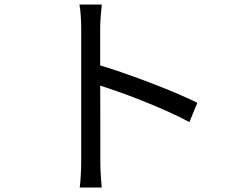

<svg xmlns="http://www.w3.org/2000/svg" viewBox="-20 -794 1040 844"><path d="M337 -88.4Q337 -102.5 337 -144.5Q337 -186.6 337 -245.1Q337 -303.7 337 -368.5Q337 -433.4 337 -494.3Q337 -555.3 337 -602Q337 -648.8 337 -669.8Q337 -691.2 335.2 -721.1Q333.4 -751 329.3 -774.2H427.4Q425 -751.7 422.7 -722Q420.4 -692.4 420.4 -669.8Q420.4 -631.1 420.4 -576.4Q420.4 -521.7 420.4 -460.5Q420.4 -399.2 420.7 -338.5Q421 -277.8 421 -225.5Q421 -173.2 421 -136.6Q421 -100 421 -88.4Q421 -72.4 421.6 -51Q422.2 -29.6 424 -8.1Q425.8 13.4 427.2 30.3H330.5Q333.6 6.2 335.3 -27.1Q337 -60.5 337 -88.4ZM402.7 -511.7Q452.1 -497.5 511.8 -477Q571.4 -456.5 633 -433.1Q694.5 -409.8 750.3 -386.3Q806.1 -362.8 847.5 -342.1L812.6 -257.3Q770 -280.5 716.2 -304.5Q662.5 -328.4 605.9 -351Q549.3 -373.7 496.5 -392.1Q443.7 -410.5 402.7 -423.3Z"/></svg>

Font: Noto Sans SC Thin
Style: Regular
Weight: 100
Designer: Ryoko NISHIZUKA 西塚涼子 (kana, bopomofo & ideographs); Paul D. Hunt (Latin, Greek & Cyrillic); Sandoll Communications 산돌커뮤니
Foundry: Adobe
Version: Version 2.004-H2;hotconv 1.0.118;makeotfexe 2.5.65603